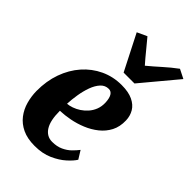

<svg xmlns="http://www.w3.org/2000/svg" viewBox="-255 -955 1062 1062"><g transform="rotate(45 276.0 -424.0)"><path d="M456 -105.5Q443 -84 413 -56.8Q383 -29.5 337.5 -9Q292 11.5 231 11.5Q174 11.5 134.5 -7.2Q95 -26 70.5 -58Q46 -90 35 -129.8Q24 -169.5 23.5 -211Q23 -288.5 46.2 -353.5Q69.5 -418.5 111.5 -466.2Q153.5 -514 210.5 -540.8Q267.5 -567.5 333.5 -567.5Q387.5 -567.5 421.5 -551.2Q455.5 -535 471.8 -507.5Q488 -480 489 -446Q490.5 -397.5 471.8 -361.5Q453 -325.5 420.8 -299.8Q388.5 -274 349 -257.8Q309.5 -241.5 268.8 -233.8Q228 -226 192.5 -225Q192.5 -187.5 198.2 -159.2Q204 -131 215.8 -112Q227.5 -93 244.5 -83Q261.5 -73 283.5 -73Q321 -73 348.2 -85.8Q375.5 -98.5 394.5 -117.2Q413.5 -136 426.5 -153ZM298.5 -502Q270.5 -502 251 -480.8Q231.5 -459.5 219.2 -425.8Q207 -392 200.8 -353.5Q194.5 -315 193 -280.5Q209.5 -281.5 229.8 -288.5Q250 -295.5 269.5 -308.2Q289 -321 305.2 -339.5Q321.5 -358 330.8 -382Q340 -406 339 -435Q337.5 -468.5 327.2 -485.2Q317 -502 298.5 -502ZM292.5 -623.5 186 -832.5 243.5 -859Q268.5 -829.5 294.8 -797Q321 -764.5 348.5 -733.5Q386 -764.5 422 -797Q458 -829.5 498 -859L551.5 -832L377.5 -623.5Z"/></g></svg>

Font: Merriweather 28pt Black
Style: Italic
Weight: 900
Italic angle: -7.8°
Version: Version 2.101